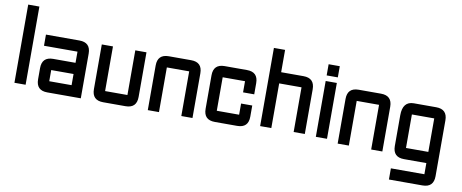

<svg xmlns="http://www.w3.org/2000/svg" viewBox="-63 -864 2982 1240"><g transform="rotate(10 1428.0 -244.0)"><path d="M36.6 -598.1H109.9V-85.4H36.6Z M476.1 -61H256.3Q183.1 -61 183.1 -134.3V-207.5Q183.1 -280.8 256.3 -280.8H402.8V-354H183.1V-427.2H402.8Q476.1 -427.2 476.1 -354ZM256.3 -134.3H402.8V-207.5H256.3Z M769 -427.2H842.3V-134.3Q842.3 -61 769 -61H622.6Q549.3 -61 549.3 -134.3V-427.2H622.6V-134.3H769Z M1135.3 -354H988.8V-61H915.5V-354Q915.5 -427.2 988.8 -427.2H1135.3Q1208.5 -427.2 1208.5 -354V-61H1135.3Z M1501.5 -61H1355Q1281.7 -61 1281.7 -134.3V-354Q1281.7 -427.2 1355 -427.2H1501.5Q1574.7 -427.2 1574.7 -354V-280.8H1501.5V-354H1355V-134.3H1501.5V-207.5H1574.7V-134.3Q1574.7 -61 1501.5 -61Z M1647.9 -598.1H1721.2V-451.7H1867.7Q1940.9 -451.7 1940.9 -378.4V-85.4H1867.7V-378.4H1721.2V-85.4H1647.9Z M2014.2 -445.8H2087.4V-79.6H2014.2ZM2014.2 -482.4V-555.7H2087.4V-482.4Z M2380.4 -354H2233.9V-61H2160.6V-354Q2160.6 -427.2 2233.9 -427.2H2380.4Q2453.6 -427.2 2453.6 -354V-61H2380.4Z M2746.6 109.9H2526.9V36.6H2746.6V-36.6H2600.1Q2526.9 -36.6 2526.9 -109.9V-311.5Q2526.9 -402.8 2600.1 -402.8H2746.6Q2819.8 -402.8 2819.8 -329.6V36.6Q2819.8 109.9 2746.6 109.9ZM2600.1 -109.9H2746.6V-329.6H2600.1Z"/></g></svg>

Font: BabelStone Khitan Seals
Style: Regular
Weight: 400
Designer: Andrew West
Foundry: BabelStone
Version: Version 1.004